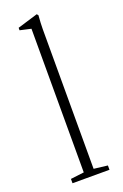

<svg xmlns="http://www.w3.org/2000/svg" viewBox="-143 -771 524 815"><g transform="rotate(-20 119.5 -363.0)"><path d="M35.6 0V-19.5L96.2 -26.9V-675.8L46.4 -687V-698.2L138.2 -726.1L143.6 -719.7Q140.6 -682.6 140.6 -657.7V-26.9L202.6 -19.5V0Z"/></g></svg>

Font: Elstob ExtraLight
Style: Regular
Weight: 200
Designer: Peter S. Baker
Version: Version 1.015